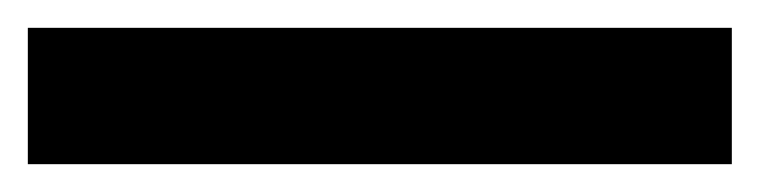

<svg xmlns="http://www.w3.org/2000/svg" viewBox="-23 -878 546 138"><path d="M503 -760H-3V-858H503Z"/></svg>

Font: Noto Sans Kayah Li
Style: Bold
Weight: 700
Designer: Monotype Design Team, Sérgio Martins
Foundry: Monotype Imaging Inc.
Version: Version 2.002; ttfautohint (v1.8.4.7-5d5b)